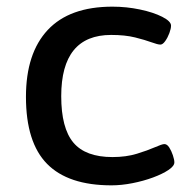

<svg xmlns="http://www.w3.org/2000/svg" viewBox="-20 -550 573 577"><path d="M315 7Q185 7 121.5 -57.5Q58 -122 58 -259Q58 -390 123.5 -460Q189 -530 318 -530Q360 -530 400.5 -521.5Q441 -513 467.5 -499.5Q494 -486 494 -473Q494 -464 489 -450.5Q484 -437 476.5 -426.5Q469 -416 462 -416Q454 -416 435 -423Q416 -430 386 -437.5Q356 -445 314 -445Q164 -445 164 -261Q164 -165 200.5 -121.5Q237 -78 318 -78Q359 -78 391.5 -88Q424 -98 445.5 -107.5Q467 -117 474 -117Q482 -117 488.5 -107Q495 -97 499.5 -83.5Q504 -70 504 -62Q504 -51 486 -39Q468 -27 439.5 -16.5Q411 -6 378 0.5Q345 7 315 7Z"/></svg>

Font: Asap Semi Expanded Medium
Style: Regular
Weight: 500
Width: 6
Designer: Pablo Cosgaya
Foundry: Omnibus-Type
Version: Version 3.001; ttfautohint (v1.8.4.7-5d5b)